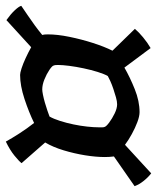

<svg xmlns="http://www.w3.org/2000/svg" viewBox="34 -619 539 659"><g transform="rotate(-90 303.5 -289.5)"><path d="M38 -40Q24 -51 12 -66Q0 -81 -6 -97L96 -168Q95 -175 94.5 -183.5Q94 -192 94 -199Q94 -230 100 -267Q106 -304 117 -340.5Q128 -377 144 -404L73 -485Q80 -494 99 -509.5Q118 -525 147 -539Q158 -519 175 -492.5Q192 -466 211 -442Q248 -460 293.5 -475Q339 -490 376 -490Q383 -490 398.5 -485Q414 -480 433.5 -471Q453 -462 471 -452L564 -537Q585 -522 598 -508Q611 -494 613 -486Q597 -475 580 -463.5Q563 -452 546.5 -440Q530 -428 513 -414Q514 -411 514.5 -406.5Q515 -402 515 -395Q515 -362 506.5 -320.5Q498 -279 485.5 -240Q473 -201 459 -173L534 -96Q523 -83 505 -68Q487 -53 468 -42L401 -132Q368 -113 327 -96.5Q286 -80 248 -80Q234 -80 214 -87.5Q194 -95 173 -106.5Q152 -118 136 -130ZM275 -157Q285 -157 299 -161Q313 -165 328 -170Q343 -175 355 -180.5Q367 -186 372 -189Q379 -201 386 -223.5Q393 -246 398.5 -272Q404 -298 407 -321.5Q410 -345 410 -360Q410 -368 409.5 -370Q409 -372 408 -375Q407 -380 393 -389.5Q379 -399 360.5 -406.5Q342 -414 326 -414Q320 -414 307.5 -411.5Q295 -409 281 -405Q267 -401 254 -396.5Q241 -392 233 -389Q225 -375 218 -353Q211 -331 206 -307Q201 -283 198.5 -260Q196 -237 196 -220Q196 -211 196 -207.5Q196 -204 197 -201Q198 -195 212 -184.5Q226 -174 243.5 -165.5Q261 -157 275 -157Z"/></g></svg>

Font: Texturina Medium 12pt
Style: Bold Italic
Weight: 700
Italic angle: -11°
Version: Version 1.002